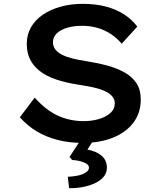

<svg xmlns="http://www.w3.org/2000/svg" viewBox="-20 -732 842 997"><path d="M409 10Q338 10 278.5 -5.5Q219 -21 170.5 -50Q122 -79 83 -123L160 -225Q221 -158 282.5 -130.5Q344 -103 415 -103Q456 -103 492.5 -113.5Q529 -124 552.5 -144.5Q576 -165 576 -195Q576 -215 564.5 -229.5Q553 -244 533.5 -254.5Q514 -265 489 -272Q464 -279 437 -284Q410 -289 383 -293Q320 -303 271 -319.5Q222 -336 188 -362Q154 -388 136.5 -423Q119 -458 119 -504Q119 -552 141 -590.5Q163 -629 203 -656Q243 -683 295.5 -697.5Q348 -712 410 -712Q476 -712 529.5 -698Q583 -684 624 -657.5Q665 -631 693 -594L612 -505Q587 -535 554.5 -556Q522 -577 485 -587.5Q448 -598 407 -598Q363 -598 329 -588Q295 -578 275 -559Q255 -540 255 -513Q255 -491 268 -474.5Q281 -458 304.5 -446.5Q328 -435 360 -427.5Q392 -420 430 -414Q488 -405 539 -391Q590 -377 629 -354.5Q668 -332 689.5 -298.5Q711 -265 711 -215Q711 -146 673 -95.5Q635 -45 567.5 -17.5Q500 10 409 10ZM339 245 332 186Q357 185 382.5 180Q408 175 425 164Q442 153 442 139Q442 125 426.5 116.5Q411 108 390.5 103.5Q370 99 355 99L341 83L411 -24H478L434 45Q480 53 507.5 76.5Q535 100 535 139Q535 167 517 187.5Q499 208 469.5 221Q440 234 405.5 240Q371 246 339 245Z"/></svg>

Font: Lexend Giga Medium
Style: Regular
Weight: 500
Designer: Bonnie Shaver-Troup, Thomas Jockin
Foundry: Lexend
Version: Version 1.007